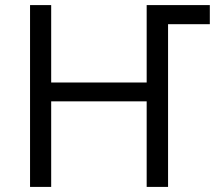

<svg xmlns="http://www.w3.org/2000/svg" viewBox="-20 -734 853 754"><path d="M804 -639H640V0H556V-336H181V0H98V-714H181V-410H556V-714H804Z"/></svg>

Font: Stephens Clock
Style: Regular
Weight: 400
Designer: Peter Wiegel (catfonts.de) with slight modifications by DT1.org
Version: Version 0.9.1